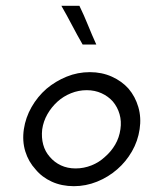

<svg xmlns="http://www.w3.org/2000/svg" viewBox="-20 -632 508 660"><path d="M62 -188Q56 -147 67 -111.5Q78 -76 102 -50Q124 -23 158 -7.5Q192 8 234 8Q275 8 313.5 -7.5Q352 -23 383 -50Q413 -76 433.5 -111.5Q454 -147 460 -188Q466 -228 455.5 -264Q445 -300 422 -327Q399 -353 364.5 -368.5Q330 -384 289 -384Q247 -384 209 -368.5Q171 -353 140 -327Q109 -300 88.5 -264Q68 -228 62 -188ZM125 -187Q129 -215 143 -239.5Q157 -264 178 -283Q198 -301 224 -311.5Q250 -322 278 -322Q306 -322 329 -311.5Q352 -301 368 -283Q384 -264 391 -239.5Q398 -215 394 -188Q390 -159 376 -135Q362 -111 341 -93Q321 -74 294.5 -63.5Q268 -53 240 -53Q212 -53 189.5 -63.5Q167 -74 151 -93Q135 -111 128.5 -135Q122 -159 125 -187ZM253 -612H191Q210 -579 227.5 -545.5Q245 -512 264 -479H311Q296 -512 282.5 -545.5Q269 -579 253 -612Z"/></svg>

Font: Josefin Slab Thin SemiBold
Style: Italic
Weight: 600
Italic angle: -12°
Version: Version 2.000